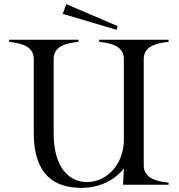

<svg xmlns="http://www.w3.org/2000/svg" viewBox="-20 -892 865 927"><path d="M794 -690V-700H459V-690C528 -683 578 -664 578 -607V-218C578 -98 495 -13 400 -13C317 -13 239 -78 239 -249V-607C239 -665 290 -683 359 -690V-700H24V-690C92 -683 143 -664 143 -607V-249C143 -46 245 15 373 15C456 15 532 -19 578 -79L574 0H794V-10C725 -17 674 -37 674 -93V-607C674 -664 725 -683 794 -690ZM283 -825 543 -748 548 -766 300 -872Z"/></svg>

Font: Sprat
Style: Regular
Weight: 400
Designer: Ethan Nakache
Foundry: Collletttivo
Version: Version 2.000;Glyphs 3.2 (3217)